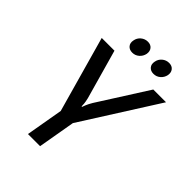

<svg xmlns="http://www.w3.org/2000/svg" viewBox="-246 -997 1119 1119"><g transform="rotate(45 314.0 -437.5)"><path d="M239 -820Q243 -844 261.5 -859.5Q280 -875 304 -875Q328 -875 340.5 -859.5Q353 -844 349 -820Q344 -796 326 -780.5Q308 -765 284 -765Q260 -765 247 -780.5Q234 -796 239 -820ZM414 -820Q418 -844 436.5 -859.5Q455 -875 479 -875Q503 -875 515.5 -859.5Q528 -844 524 -820Q519 -796 501 -780.5Q483 -765 459 -765Q435 -765 422 -780.5Q409 -796 414 -820ZM190 0 230 -230 98 -700H203L289 -395Q295 -370 296 -356Q297 -349 297 -335H301L309 -356Q316 -373 329 -395L523 -700H628L330 -230L290 0Z"/></g></svg>

Font: Scada
Style: Italic
Weight: 400
Italic angle: -10°
Designer: Jovanny Lemonad
Foundry: Jovanny Lemonad
Version: Version 4.100;PS 004.100;hotconv 1.0.88;makeotf.lib2.5.64775